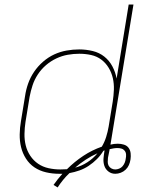

<svg xmlns="http://www.w3.org/2000/svg" viewBox="-20 -755 640 843"><path d="M233 68 215 57Q224 44 234 31.5Q244 19 254 8Q251 8 247 8Q243 8 239 8Q210 8 182 1.5Q154 -5 131.5 -20Q109 -35 94 -58.5Q79 -82 72.5 -109Q66 -136 66.5 -165Q67 -194 72 -223L90 -333Q94 -361 103.5 -388Q113 -415 129.5 -439.5Q146 -464 169 -484Q192 -504 218 -516Q244 -528 272 -533Q300 -538 328 -538Q358 -538 387 -531Q416 -524 438 -506.5Q460 -489 473.5 -463.5Q487 -438 492 -410L545 -735H566L465 -120Q473 -122 481 -123Q489 -124 497 -124Q511 -124 524 -120Q537 -116 544.5 -106Q552 -96 553.5 -82.5Q555 -69 553 -55Q553 -55 553 -55Q553 -55 553 -55Q553 -55 553 -55Q553 -55 553 -55Q551 -42 546 -30.5Q541 -19 531.5 -10Q522 -1 510 3.5Q498 8 486 8Q469 8 456 -2Q443 -12 438 -27.5Q433 -43 434.5 -60Q436 -77 439 -94Q439 -94 439 -94Q439 -94 439 -95Q438 -94 436.5 -93.5Q435 -93 434 -93Q422 -73 405.5 -56.5Q389 -40 369.5 -27Q350 -14 328.5 -6.5Q307 1 285 5Q270 19 257 35Q244 51 233 68ZM245 -11Q252 -11 259.5 -11.5Q267 -12 274 -12Q307 -45 345.5 -70.5Q384 -96 427 -111Q439 -131 446 -153.5Q453 -176 457 -199L475 -309Q479 -335 480 -361Q481 -387 475.5 -411.5Q470 -436 457 -457.5Q444 -479 424.5 -493.5Q405 -508 380 -513.5Q355 -519 328 -519Q303 -519 277.5 -514.5Q252 -510 227.5 -498.5Q203 -487 182 -469Q161 -451 146 -428Q131 -405 123 -380.5Q115 -356 110 -330L92 -220Q88 -194 87.5 -167.5Q87 -141 93 -116.5Q99 -92 113 -71Q127 -50 147.5 -36Q168 -22 193.5 -16.5Q219 -11 245 -11ZM486 -11Q494 -11 503 -14.5Q512 -18 518 -25Q524 -32 527.5 -40.5Q531 -49 532 -58Q534 -67 533.5 -76.5Q533 -86 527.5 -93Q522 -100 513.5 -102.5Q505 -105 496 -105Q487 -105 478.5 -103.5Q470 -102 461 -100V-97Q459 -88 457.5 -79.5Q456 -71 454 -62Q453 -53 453 -44Q453 -35 457 -27.5Q461 -20 469 -15.5Q477 -11 486 -11ZM310 -19Q338 -26 363.5 -42.5Q389 -59 408 -82Q381 -70 356.5 -54Q332 -38 310 -19Z"/></svg>

Font: Iosevka Curly ThExObl
Style: Regular
Weight: 100
Width: 7
Italic angle: -9°
Monospace: yes
Designer: Belleve Invis
Foundry: Belleve Invis
Version: Version 11.1.0; ttfautohint (v1.8.3)